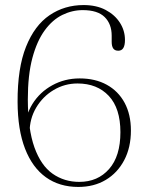

<svg xmlns="http://www.w3.org/2000/svg" viewBox="-20 -729 578 759"><path d="M310.5 -709Q361 -709 397.5 -689.8Q434 -670.5 454 -639.2Q474 -608 474 -571Q474 -550 467.5 -539.2Q461 -528.5 447.5 -528.5Q434 -528.5 427.8 -537.2Q421.5 -546 421.5 -563.5V-588Q421.5 -634 393.8 -661.5Q366 -689 307 -689Q265.5 -689 226.5 -670Q187.5 -651 156.8 -609Q126 -567 108 -499.8Q90 -432.5 90 -335.5Q90.5 -218 116.2 -146.2Q142 -74.5 188 -42.2Q234 -10 293.5 -10Q366.5 -10 411.2 -60.8Q456 -111.5 456 -206.5Q456 -301 410 -350Q364 -399 286.5 -399Q235.5 -399 192.2 -373.2Q149 -347.5 123 -303.5Q97 -259.5 97 -205.5L79 -210Q79 -271 108.2 -318Q137.5 -365 186.8 -392Q236 -419 295 -419Q356.5 -419 402 -394Q447.5 -369 472.5 -322.8Q497.5 -276.5 497.5 -213Q497.5 -146 471 -95.8Q444.5 -45.5 398 -17.8Q351.5 10 289.5 10Q215 10 161.5 -28.2Q108 -66.5 79 -141.2Q50 -216 49.5 -326Q49 -459.5 82.8 -544Q116.5 -628.5 175.8 -668.8Q235 -709 310.5 -709Z"/></svg>

Font: Fraunces Thin
Style: Regular
Weight: 250
Version: Version 1.000;[b76b70a41]